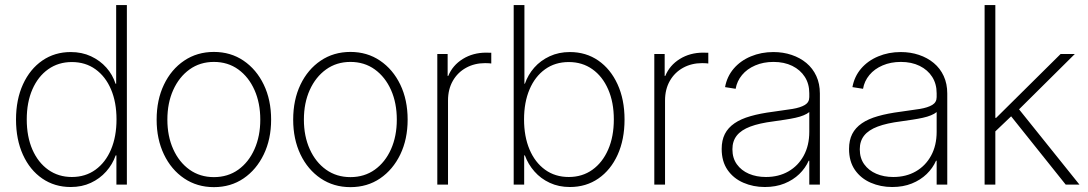

<svg xmlns="http://www.w3.org/2000/svg" viewBox="-20 -748 4407 778"><path d="M266.6 9.8Q201.2 9.8 151.1 -24.7Q101.1 -59.1 73 -120.8Q44.9 -182.6 44.9 -263.7Q44.9 -344.7 73.2 -406.5Q101.6 -468.3 151.6 -502.7Q201.7 -537.1 266.6 -537.1Q312 -537.1 348.6 -520Q385.3 -502.9 410.9 -474.1Q436.5 -445.3 448.2 -408.7H450.7V-727.5H494.1V0H451.7V-118.2H448.7Q436 -82 410.2 -53Q384.3 -23.9 348.1 -7.1Q312 9.8 266.6 9.8ZM271 -30.8Q326.2 -30.8 366.9 -60.3Q407.7 -89.8 429.9 -142.3Q452.1 -194.8 452.1 -264.2Q452.1 -333.5 429.9 -385.7Q407.7 -438 366.9 -467.3Q326.2 -496.6 271 -496.6Q216.8 -496.6 175.5 -467.5Q134.3 -438.5 111.3 -386Q88.4 -333.5 88.4 -264.2Q88.4 -194.3 111.3 -141.8Q134.3 -89.4 175.5 -60.1Q216.8 -30.8 271 -30.8Z M846.7 10.3Q778.8 10.3 726.3 -25.1Q673.8 -60.5 644.3 -122.3Q614.7 -184.1 614.7 -263.2Q614.7 -343.3 644.3 -405Q673.8 -466.8 726.3 -502.2Q778.8 -537.6 846.7 -537.6Q914.6 -537.6 966.8 -502.2Q1019 -466.8 1048.8 -405Q1078.6 -343.3 1078.6 -263.2Q1078.6 -184.1 1048.8 -122.3Q1019 -60.5 967 -25.1Q915 10.3 846.7 10.3ZM846.7 -30.3Q903.3 -30.3 945.6 -60.5Q987.8 -90.8 1011.2 -143.6Q1034.7 -196.3 1034.7 -263.2Q1034.7 -330.6 1011.2 -383.3Q987.8 -436 945.6 -466.6Q903.3 -497.1 846.7 -497.1Q790.5 -497.1 748 -466.6Q705.6 -436 681.9 -383.3Q658.2 -330.6 658.2 -263.2Q658.2 -196.3 681.9 -143.6Q705.6 -90.8 748 -60.5Q790.5 -30.3 846.7 -30.3Z M1399.9 10.3Q1332 10.3 1279.5 -25.1Q1227.1 -60.5 1197.5 -122.3Q1168 -184.1 1168 -263.2Q1168 -343.3 1197.5 -405Q1227.1 -466.8 1279.5 -502.2Q1332 -537.6 1399.9 -537.6Q1467.8 -537.6 1520 -502.2Q1572.3 -466.8 1602.1 -405Q1631.8 -343.3 1631.8 -263.2Q1631.8 -184.1 1602.1 -122.3Q1572.3 -60.5 1520.3 -25.1Q1468.3 10.3 1399.9 10.3ZM1399.9 -30.3Q1456.5 -30.3 1498.8 -60.5Q1541 -90.8 1564.5 -143.6Q1587.9 -196.3 1587.9 -263.2Q1587.9 -330.6 1564.5 -383.3Q1541 -436 1498.8 -466.6Q1456.5 -497.1 1399.9 -497.1Q1343.8 -497.1 1301.3 -466.6Q1258.8 -436 1235.1 -383.3Q1211.4 -330.6 1211.4 -263.2Q1211.4 -196.3 1235.1 -143.6Q1258.8 -90.8 1301.3 -60.5Q1343.8 -30.3 1399.9 -30.3Z M1752 0V-529.3H1793.9V-440.4H1796.4Q1814 -483.4 1855.2 -509Q1896.5 -534.7 1950.2 -534.7Q1956.5 -534.7 1961.2 -534.4Q1965.8 -534.2 1970.7 -534.2V-490.7Q1967.8 -491.2 1961.2 -491.7Q1954.6 -492.2 1945.8 -492.2Q1902.8 -492.2 1868.7 -473.4Q1834.5 -454.6 1814.9 -420.4Q1795.4 -386.2 1795.4 -340.8V0Z M2289.1 9.8Q2244.1 9.8 2207.8 -7.1Q2171.4 -23.9 2145.8 -53Q2120.1 -82 2106.9 -118.2H2104V0H2061.5V-727.5H2105V-408.7H2106.9Q2119.6 -445.3 2145 -474.1Q2170.4 -502.9 2207.3 -520Q2244.1 -537.1 2289.1 -537.1Q2354.5 -537.1 2404.3 -502.7Q2454.1 -468.3 2482.4 -406.5Q2510.7 -344.7 2510.7 -263.7Q2510.7 -182.6 2482.7 -120.8Q2454.6 -59.1 2404.8 -24.7Q2355 9.8 2289.1 9.8ZM2284.7 -30.8Q2339.4 -30.8 2380.4 -60.1Q2421.4 -89.4 2444.3 -141.8Q2467.3 -194.3 2467.3 -264.2Q2467.3 -333.5 2444.3 -386Q2421.4 -438.5 2380.4 -467.5Q2339.4 -496.6 2284.7 -496.6Q2229.5 -496.6 2188.7 -467.3Q2147.9 -438 2125.7 -385.7Q2103.5 -333.5 2103.5 -264.2Q2103.5 -194.8 2125.7 -142.3Q2147.9 -89.8 2188.7 -60.3Q2229.5 -30.8 2284.7 -30.8Z M2631.3 0V-529.3H2673.3V-440.4H2675.8Q2693.4 -483.4 2734.6 -509Q2775.9 -534.7 2829.6 -534.7Q2835.9 -534.7 2840.6 -534.4Q2845.2 -534.2 2850.1 -534.2V-490.7Q2847.2 -491.2 2840.6 -491.7Q2834 -492.2 2825.2 -492.2Q2782.2 -492.2 2748 -473.4Q2713.9 -454.6 2694.3 -420.4Q2674.8 -386.2 2674.8 -340.8V0Z M3079.1 9.8Q3032.2 9.8 2992.2 -7.6Q2952.1 -24.9 2928.2 -59.3Q2904.3 -93.8 2904.3 -144.5Q2904.3 -179.7 2917.2 -205.1Q2930.2 -230.5 2956.1 -248.3Q2981.9 -266.1 3021.2 -277.3Q3060.5 -288.6 3113.8 -295.4Q3158.7 -301.3 3191.2 -306.6Q3223.6 -312 3241.5 -322.8Q3259.3 -333.5 3259.3 -354.5V-370.1Q3259.3 -408.2 3241.2 -436.5Q3223.1 -464.8 3190.4 -481Q3157.7 -497.1 3114.3 -497.1Q3073.2 -497.1 3040.3 -482.9Q3007.3 -468.8 2986.8 -444.1Q2966.3 -419.4 2960.9 -388.2L2918 -395Q2925.8 -438 2953.1 -470Q2980.5 -502 3022.5 -519.5Q3064.5 -537.1 3113.8 -537.1Q3153.3 -537.1 3187.5 -525.6Q3221.7 -514.2 3247.6 -492.7Q3273.4 -471.2 3287.8 -439.9Q3302.2 -408.7 3302.2 -369.1V0H3259.3V-96.7H3256.8Q3243.7 -66.9 3218.8 -42.7Q3193.8 -18.6 3158.7 -4.4Q3123.5 9.8 3079.1 9.8ZM3083.5 -30.8Q3135.3 -30.8 3174.8 -53.5Q3214.4 -76.2 3236.8 -117.4Q3259.3 -158.7 3259.3 -213.9V-293.9Q3250.5 -286.6 3236.3 -280.8Q3222.2 -274.9 3203.4 -270.8Q3184.6 -266.6 3162.1 -263.2Q3139.6 -259.8 3115.2 -256.3Q3057.1 -249 3020.3 -235.1Q2983.4 -221.2 2965.6 -198.7Q2947.8 -176.3 2947.8 -143.1Q2947.8 -107.4 2965.8 -82.3Q2983.9 -57.1 3014.6 -43.9Q3045.4 -30.8 3083.5 -30.8Z M3595.2 9.8Q3548.3 9.8 3508.3 -7.6Q3468.3 -24.9 3444.3 -59.3Q3420.4 -93.8 3420.4 -144.5Q3420.4 -179.7 3433.3 -205.1Q3446.3 -230.5 3472.2 -248.3Q3498 -266.1 3537.4 -277.3Q3576.7 -288.6 3629.9 -295.4Q3674.8 -301.3 3707.3 -306.6Q3739.7 -312 3757.6 -322.8Q3775.4 -333.5 3775.4 -354.5V-370.1Q3775.4 -408.2 3757.3 -436.5Q3739.3 -464.8 3706.5 -481Q3673.8 -497.1 3630.4 -497.1Q3589.4 -497.1 3556.4 -482.9Q3523.4 -468.8 3502.9 -444.1Q3482.4 -419.4 3477.1 -388.2L3434.1 -395Q3441.9 -438 3469.2 -470Q3496.6 -502 3538.6 -519.5Q3580.6 -537.1 3629.9 -537.1Q3669.4 -537.1 3703.6 -525.6Q3737.8 -514.2 3763.7 -492.7Q3789.6 -471.2 3804 -439.9Q3818.4 -408.7 3818.4 -369.1V0H3775.4V-96.7H3772.9Q3759.8 -66.9 3734.9 -42.7Q3710 -18.6 3674.8 -4.4Q3639.6 9.8 3595.2 9.8ZM3599.6 -30.8Q3651.4 -30.8 3690.9 -53.5Q3730.5 -76.2 3752.9 -117.4Q3775.4 -158.7 3775.4 -213.9V-293.9Q3766.6 -286.6 3752.4 -280.8Q3738.3 -274.9 3719.5 -270.8Q3700.7 -266.6 3678.2 -263.2Q3655.8 -259.8 3631.3 -256.3Q3573.2 -249 3536.4 -235.1Q3499.5 -221.2 3481.7 -198.7Q3463.9 -176.3 3463.9 -143.1Q3463.9 -107.4 3481.9 -82.3Q3500 -57.1 3530.8 -43.9Q3561.5 -30.8 3599.6 -30.8Z M4007.3 -210V-270.5H4016.6L4277.8 -529.3H4335.4L4097.7 -293.5L4092.8 -291.5ZM3969.7 0V-727.5H4013.2V0ZM4298.3 0 4068.8 -287.1 4100.1 -316.4 4354 0Z"/></svg>

Font: Inter 24pt ExtraLight
Style: Regular
Weight: 250
Designer: Rasmus Andersson
Foundry: rsms
Version: Version 4.001;git-66647c0bb